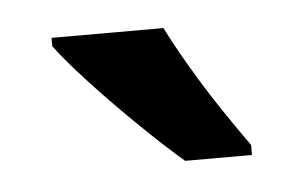

<svg xmlns="http://www.w3.org/2000/svg" viewBox="-28 -801 362 229"><g transform="rotate(-5 153.0 -686.0)"><path d="M174 -766Q185 -744 201.5 -716Q218 -688 235.5 -662Q253 -636 266 -618V-606H186Q166 -623 137 -651Q108 -679 81 -708Q54 -737 40 -756V-766Z"/></g></svg>

Font: Noto Sans Georgian Condensed SemiBold
Style: Regular
Weight: 600
Width: 3
Designer: Monotype Design Team, Akaki Razmadze
Foundry: Google LLC
Version: Version 2.005; ttfautohint (v1.8.4.7-5d5b)